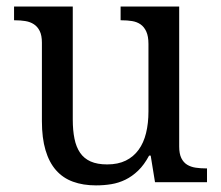

<svg xmlns="http://www.w3.org/2000/svg" viewBox="-20 -556 675 586"><path d="M526.9 -108.9Q526.9 -86.9 533.4 -73.5Q540 -60.1 551.3 -53.2Q562.5 -46.4 577.4 -44.2Q592.3 -42 608.9 -42H611.8V0H453.1L439.9 -81.1H435.1Q419.9 -52.7 401.6 -35.2Q383.3 -17.6 362.8 -7.6Q342.3 2.4 319.8 6.1Q297.4 9.8 272.9 9.8Q233.4 9.8 202.6 -1.5Q171.9 -12.7 150.9 -36.6Q129.9 -60.5 118.9 -97.7Q107.9 -134.8 107.9 -186V-425.8Q107.9 -447.8 101.3 -461.2Q94.7 -474.6 83.5 -481.9Q72.3 -489.3 57.4 -491.7Q42.5 -494.1 25.9 -494.1H22.9V-536.1H202.1V-190.9Q202.1 -158.2 207.3 -132.8Q212.4 -107.4 224.4 -89.8Q236.3 -72.3 256.6 -63.2Q276.9 -54.2 307.1 -54.2Q340.3 -54.2 364 -65.9Q387.7 -77.6 403.1 -98.9Q418.5 -120.1 425.8 -149.9Q433.1 -179.7 433.1 -215.8V-421.9Q433.1 -445.3 426.5 -459.7Q419.9 -474.1 408.9 -481.7Q397.9 -489.3 383.1 -491.7Q368.2 -494.1 351.1 -494.1H348.1V-536.1H526.9Z"/></svg>

Font: Droid Serif
Style: Regular
Weight: 400
Designer: Monotype Design team
Foundry: Monotype Imaging Inc.
Version: Version 1.03